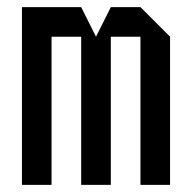

<svg xmlns="http://www.w3.org/2000/svg" viewBox="-20 -520 540 540"><path d="M125 0H41.7V-500H208.3L250 -416.7L291.7 -500H375L458.3 -416.7V0H375V-416.7H291.7V0H208.3V-416.7H125Z"/></svg>

Font: Yulong
Style: Regular
Weight: 400
Designer: GGBotNet
Foundry: f0n7.com
Version: 1.00